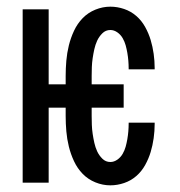

<svg xmlns="http://www.w3.org/2000/svg" viewBox="-20 -548 540 576"><path d="M311 8Q288 8 266 -1Q244 -10 228 -26.5Q212 -43 202 -64.5Q192 -86 186.5 -108.5Q181 -131 179 -154Q177 -177 177 -200V-225H126V0H48V-520H126V-295H177V-320Q177 -343 179 -366Q181 -389 186.5 -411.5Q192 -434 202 -455.5Q212 -477 228 -493.5Q244 -510 266 -519Q288 -528 311 -528Q332 -528 352.5 -521Q373 -514 389 -500Q405 -486 415.5 -467Q426 -448 432 -428Q438 -408 441 -386.5Q444 -365 444 -344V-340H366V-342Q366 -354 365 -366Q364 -378 362 -389.5Q360 -401 357 -412Q354 -423 348 -433.5Q342 -444 332 -451Q322 -458 311 -458Q297 -458 287 -448Q277 -438 271.5 -426Q266 -414 263 -400.5Q260 -387 258 -373.5Q256 -360 255.5 -346.5Q255 -333 255 -320V-295H351V-225H255V-200Q255 -187 255.5 -173.5Q256 -160 258 -146.5Q260 -133 263 -119.5Q266 -106 271.5 -94Q277 -82 287 -72Q297 -62 311 -62Q322 -62 332 -69Q342 -76 348 -86.5Q354 -97 357 -108Q360 -119 362 -130.5Q364 -142 365 -154Q366 -166 366 -178V-180H444V-176Q444 -155 441 -133.5Q438 -112 432 -92Q426 -72 415.5 -53Q405 -34 389 -20Q373 -6 352.5 1Q332 8 311 8Z"/></svg>

Font: Iosevka Term
Style: Regular
Weight: 400
Monospace: yes
Designer: Belleve Invis
Foundry: Belleve Invis
Version: Version 30.0.1